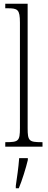

<svg xmlns="http://www.w3.org/2000/svg" viewBox="-20 -780 254 1021"><path d="M8 0H206V-24H201C135 -24 127 -30 127 -98V-760H8V-736H20C74 -736 86 -730 86 -660V-98C86 -30 78 -24 12 -24H8ZM64 208V221H80C97 181 118 113 128 71V61H82C78 113 71 160 64 208Z"/></svg>

Font: Noto Serif Khmer ExtraCondensed ExtraLight
Style: Regular
Weight: 200
Width: 2
Designer: Danh Hong and the Monotype Design Team
Foundry: Monotype Imaging Inc.
Version: Version 2.004